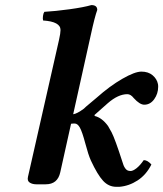

<svg xmlns="http://www.w3.org/2000/svg" viewBox="-20 -718 636 748"><path d="M256.8 -235.8 214.8 -46.9Q204.6 0 158.2 0H121.1Q106.4 0 95.9 -6.6Q85.4 -13.2 88.9 -28.8L210 -563Q215.8 -588.9 215.8 -601.1Q215.8 -633.8 147.9 -638.2Q146 -645.5 147.5 -656Q148.9 -666.5 152.8 -671.9Q195.3 -674.3 250.7 -681.9Q306.2 -689.5 335.9 -698.2Q358.9 -698.2 358.9 -679.2Q349.1 -652.8 334 -583L265.1 -272.9Q280.3 -274.9 307.1 -294.9Q308.6 -296.4 311.5 -299.1Q314.5 -301.8 315.9 -303.2L356 -336.9Q408.2 -383.3 456.8 -411.1Q505.4 -439 530.8 -439Q557.6 -439 574.5 -424.8Q591.3 -410.6 595.2 -391.1Q596.2 -388.2 596.2 -379.9Q596.2 -353 580.8 -331.5Q565.4 -310.1 542 -310.1Q524.4 -310.1 501 -335.9Q489.3 -351.1 476.1 -351.1Q440.4 -351.1 399.9 -315.9L348.1 -270L349.1 -266.1Q377.4 -259.3 400.9 -227.1Q403.8 -222.2 415 -202.1Q428.2 -176.3 456.1 -89.8Q459 -80.1 461.2 -74.5Q463.4 -68.8 467.3 -63Q471.2 -57.1 476.3 -54.4Q481.4 -51.8 488.8 -51.8Q498 -51.8 512 -62.7Q525.9 -73.7 540 -94.2Q554.7 -94.2 569.8 -77.1Q549.8 -37.1 516.1 -15.1Q482.4 6.8 444.8 9.8H433.1Q403.3 9.8 381.6 -13.7Q359.9 -37.1 334 -92.8Q324.2 -114.3 312.3 -159.4Q300.3 -204.6 291 -221.2Q282.2 -236.8 271 -236.8Q261.7 -236.8 256.8 -235.8Z"/></svg>

Font: Common Serif
Style: Bold Italic
Weight: 700
Italic angle: -12°
Designer: Philipp H. Poll, Khaled Hosny
Foundry: Stefan Peev, Context Ltd.
Version: Version 1.026